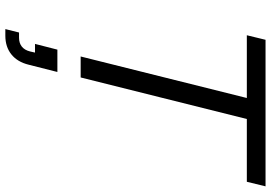

<svg xmlns="http://www.w3.org/2000/svg" viewBox="-164 -550 990 701"><g transform="rotate(90 330.5 -200.0)"><path d="M263.3 0H186.7L338.3 -606.7H109.2L125.8 -675H660.8L644.2 -606.7H415ZM86.7 275 99.2 225H118.3Q137.5 225 150.4 215Q163.3 205 168.3 185L172.5 166.7H140.8L161.7 85H243.3L216.7 190Q206.7 230.8 179.2 252.9Q151.7 275 110.8 275Z"/></g></svg>

Font: Funnel Sans Light
Style: Italic
Weight: 300
Italic angle: -14.036°
Designer: NORD ID, Kristian Moeller
Foundry: Dicotype
Version: Version 1.000